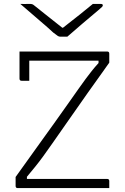

<svg xmlns="http://www.w3.org/2000/svg" viewBox="-20 -964 640 984"><path d="M540 0H71Q60 0 60 -11V-57Q123 -146 189 -237Q255 -328 334 -440Q363 -481 383 -509.5Q403 -538 419 -559.5Q435 -581 450 -600Q465 -619 485 -641V-653H130V-550H91Q80 -550 80 -561V-700H529Q540 -700 540 -689V-643Q535 -635 506 -595Q477 -555 430 -488.5Q383 -422 321 -333Q277 -270 249 -230Q221 -190 201 -162.5Q181 -135 162 -111.5Q143 -88 118 -58V-47H529Q540 -47 540 -36ZM325 -776H289Q282 -776 276 -780Q270 -784 253 -797Q245 -805 225.5 -822Q206 -839 181 -860.5Q156 -882 130.5 -904Q105 -926 84 -944Q96 -943 106.5 -943.5Q117 -944 129 -944Q140 -944 145 -942.5Q150 -941 158 -934Q173 -922 210 -892.5Q247 -863 299 -822H303Q355 -862 391.5 -891.5Q428 -921 456 -944H495Q507 -944 507 -937Q507 -933 503 -928.5Q499 -924 482 -910Q469 -899 447.5 -881Q426 -863 402 -842.5Q378 -822 357.5 -804Q337 -786 325 -776Z"/></svg>

Font: Recursive Mn Lnr St Lt
Style: Regular
Weight: 300
Monospace: yes
Version: Version 1.079;hotconv 1.0.112;makeotfexe 2.5.65598; ttfautoh